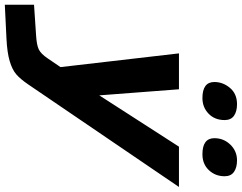

<svg xmlns="http://www.w3.org/2000/svg" viewBox="-218 -632 991 786"><g transform="rotate(90 277.0 -239.5)"><path d="M286.1 -573.2Q220.2 -573.2 220.2 -622.1Q220.2 -657.2 244.4 -686Q268.6 -714.8 311 -714.8Q340.8 -714.8 358.4 -702.4Q376 -689.9 376 -664.1Q376 -623.5 349.9 -598.4Q323.7 -573.2 286.1 -573.2ZM516.1 -573.2Q450.2 -573.2 450.2 -622.1Q450.2 -660.2 476.6 -687.5Q502.9 -714.8 541 -714.8Q570.3 -714.8 588.1 -702.4Q606 -689.9 606 -664.1Q606 -626 581.1 -599.6Q556.2 -573.2 516.1 -573.2ZM230 140.1Q208 172.4 188.7 189Q169.4 205.6 134.8 215.8Q100.1 226.1 43 229L-96.2 235.8V116.2L27.8 107.9Q68.4 105.5 86.4 96.9Q104.5 88.4 123 61L159.2 7.8L103 -477.1H250L274.9 -150.9L484.9 -477.1H649.9Z"/></g></svg>

Font: IntelOne Mono Bold
Style: Italic
Weight: 700
Italic angle: -16°
Designer: Fred Shallcrass
Foundry: Frere-Jones Type LLC
Version: Version 1.200;hotconv 1.1.0;makeotfexe 2.6.0;FJTRelease1.2